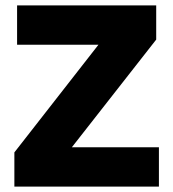

<svg xmlns="http://www.w3.org/2000/svg" viewBox="-20 -688 639 708"><path d="M566 0V-145H245L556 -542V-668H43V-523H343L33 -126V0Z"/></svg>

Font: Gantari ExtraBold
Style: Regular
Weight: 800
Designer: Anugrah Pasau
Foundry: Lafontype
Version: Version 1.000